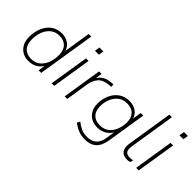

<svg xmlns="http://www.w3.org/2000/svg" viewBox="-28 -1366 2215 2215"><g transform="rotate(45 1079.5 -258.5)"><path d="M241 8Q156 8 103.5 -47.5Q51 -103 51 -198Q51 -276 78.5 -343Q106 -410 160 -451Q214 -492 293 -492Q350 -492 396 -464Q442 -436 462 -377L514 -705H556L444 0H402L415 -83Q387 -40 343 -16Q299 8 241 8ZM247 -31Q311 -31 355 -66Q399 -101 421.5 -159Q444 -217 444 -286Q444 -369 403.5 -411Q363 -453 291 -453Q227 -453 183 -418Q139 -383 116.5 -325.5Q94 -268 94 -198Q94 -116 134.5 -73.5Q175 -31 247 -31Z M702 -619 712 -682H776L766 -619ZM614 0 691 -484H733L656 0Z M827 0 904 -484H945L932 -404Q955 -441 994 -464.5Q1033 -488 1091 -493L1126 -496L1130 -458L1097 -455Q1006 -447 965.5 -400.5Q925 -354 913 -280L869 0Z M1343 188Q1279 188 1229 166.5Q1179 145 1141 114L1160 79Q1205 113 1244 131Q1283 149 1341 149Q1409 149 1452 112.5Q1495 76 1507 0L1524 -110Q1497 -64 1451 -37.5Q1405 -11 1344 -11Q1287 -11 1244 -35.5Q1201 -60 1177 -104.5Q1153 -149 1153 -208Q1153 -263 1168.5 -314Q1184 -365 1215 -405Q1246 -445 1291 -468.5Q1336 -492 1396 -492Q1454 -492 1500 -464Q1546 -436 1566 -377L1583 -484H1625L1548 -2Q1532 95 1481.5 141.5Q1431 188 1343 188ZM1350 -50Q1415 -50 1459 -84.5Q1503 -119 1525.5 -175Q1548 -231 1548 -296Q1548 -371 1507.5 -412Q1467 -453 1394 -453Q1330 -453 1285.5 -418.5Q1241 -384 1218.5 -328.5Q1196 -273 1196 -208Q1196 -132 1236.5 -91Q1277 -50 1350 -50Z M1849 8Q1787 8 1758 -30Q1729 -68 1741 -143L1830 -705H1872L1783 -143Q1773 -82 1791.5 -56.5Q1810 -31 1857 -31Q1882 -31 1907 -37L1898 1Q1887 5 1873.5 6.5Q1860 8 1849 8Z M2081 -619 2091 -682H2155L2145 -619ZM1993 0 2070 -484H2112L2035 0Z"/></g></svg>

Font: Nunito Sans ExtraLight
Style: Italic
Weight: 200
Italic angle: -9°
Designer: Vernon Adams
Foundry: Vernon Adams
Version: Version 3.006; ttfautohint (v1.8.3)